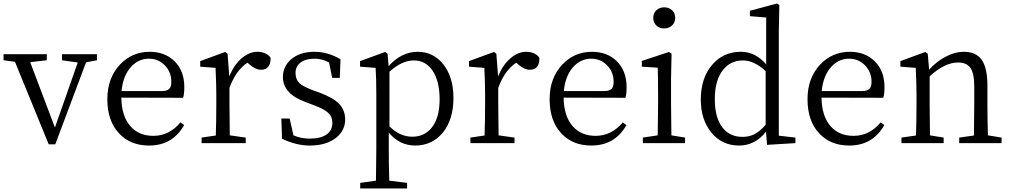

<svg xmlns="http://www.w3.org/2000/svg" viewBox="-23 -808 5708 1084"><path d="M252 6.8 61.5 -459 -2.9 -467.8V-502H241.2V-467.8L147.5 -457L287.1 -87.9L416 -455.1L327.1 -467.8V-502H524.4V-467.8L462.9 -456.1L289.1 6.8Z M818.4 13.7Q712.9 13.7 649.4 -54.7Q583 -125 583 -248Q583 -367.2 654.3 -443.4Q722.7 -515.6 822.3 -515.6Q908.2 -515.6 962.9 -461.9Q1017.6 -407.2 1017.6 -316.4Q1017.6 -276.4 1010.7 -255.9L662.1 -256.8Q663.1 -152.3 713.9 -94.7Q761.7 -41 842.8 -41Q932.6 -41 996.1 -117.2L1016.6 -101.6Q951.2 13.7 818.4 13.7ZM663.1 -293.9H891.6Q921.9 -293.9 934.6 -308.6Q944.3 -320.3 944.3 -346.7Q944.3 -399.4 909.2 -437.5Q872.1 -476.6 817.4 -476.6Q759.8 -476.6 717.8 -431.6Q671.9 -381.8 663.1 -293.9Z M1115.2 0V-31.2L1195.3 -43Q1198.2 -125 1198.2 -222.7V-276.4Q1198.2 -334 1194.3 -414.1Q1194.3 -420.9 1194.3 -424.8L1107.4 -431.6V-462.9L1248 -514.6L1261.7 -504.9L1271.5 -377Q1297.9 -441.4 1340.8 -478.5Q1383.8 -515.6 1430.7 -515.6Q1455.1 -515.6 1476.1 -505.9Q1497.1 -496.1 1504.9 -480.5Q1504.9 -414.1 1450.2 -414.1Q1420.9 -414.1 1387.7 -442.4L1374 -454.1Q1308.6 -411.1 1272.5 -311.5V-222.7Q1272.5 -153.3 1274.4 -43.9L1364.3 -31.2V0Z M1725.6 13.7Q1650.4 13.7 1569.3 -24.4L1565.4 -138.7H1612.3L1633.8 -43.9Q1675.8 -25.4 1725.6 -25.4Q1789.1 -25.4 1822.3 -49.8Q1853.5 -73.2 1853.5 -114.3Q1853.5 -149.4 1829.1 -171.9Q1806.6 -192.4 1752 -212.9L1703.1 -231.4Q1574.2 -278.3 1574.2 -373Q1574.2 -432.6 1620.1 -472.7Q1669.9 -515.6 1752.9 -515.6Q1827.1 -515.6 1899.4 -473.6L1895.5 -368.2H1852.5L1835 -455.1Q1795.9 -476.6 1752.9 -476.6Q1701.2 -476.6 1672.9 -454.1Q1645.5 -432.6 1645.5 -396Q1645.5 -359.4 1668 -337.9Q1688.5 -319.3 1745.1 -297.9L1783.2 -284.2Q1859.4 -255.9 1893.6 -219.7Q1925.8 -183.6 1925.8 -133.8Q1925.8 -72.3 1876 -31.2Q1820.3 13.7 1725.6 13.7Z M2010.7 255.9V224.6L2099.6 211.9Q2101.6 94.7 2101.6 33.2V-275.4Q2101.6 -363.3 2097.7 -424.8L2009.8 -431.6V-462.9L2151.4 -514.6L2165 -504.9L2170.9 -434.6Q2243.2 -515.6 2335.9 -515.6Q2422.9 -515.6 2479.5 -445.3Q2537.1 -373 2537.1 -254.9Q2537.1 -132.8 2476.6 -58.6Q2416 13.7 2321.3 13.7Q2232.4 13.7 2171.9 -59.6V31.2Q2171.9 123 2174.8 211.9L2275.4 224.6V255.9ZM2304.7 -36.1Q2372.1 -36.1 2413.1 -85.9Q2459 -141.6 2459 -246.6Q2459 -351.6 2418 -411.1Q2378.9 -466.8 2313.5 -466.8Q2246.1 -466.8 2175.8 -403.3V-94.7Q2234.4 -36.1 2304.7 -36.1Z M2632.8 0V-31.2L2712.9 -43Q2715.8 -125 2715.8 -222.7V-276.4Q2715.8 -334 2711.9 -414.1Q2711.9 -420.9 2711.9 -424.8L2625 -431.6V-462.9L2765.6 -514.6L2779.3 -504.9L2789.1 -377Q2815.4 -441.4 2858.4 -478.5Q2901.4 -515.6 2948.2 -515.6Q2972.7 -515.6 2993.7 -505.9Q3014.6 -496.1 3022.5 -480.5Q3022.5 -414.1 2967.8 -414.1Q2938.5 -414.1 2905.3 -442.4L2891.6 -454.1Q2826.2 -411.1 2790 -311.5V-222.7Q2790 -153.3 2792 -43.9L2881.8 -31.2V0Z M3315.4 13.7Q3210 13.7 3146.5 -54.7Q3080.1 -125 3080.1 -248Q3080.1 -367.2 3151.4 -443.4Q3219.7 -515.6 3319.3 -515.6Q3405.3 -515.6 3460 -461.9Q3514.6 -407.2 3514.6 -316.4Q3514.6 -276.4 3507.8 -255.9L3159.2 -256.8Q3160.2 -152.3 3210.9 -94.7Q3258.8 -41 3339.8 -41Q3429.7 -41 3493.2 -117.2L3513.7 -101.6Q3448.2 13.7 3315.4 13.7ZM3160.2 -293.9H3388.7Q3418.9 -293.9 3431.6 -308.6Q3441.4 -320.3 3441.4 -346.7Q3441.4 -399.4 3406.2 -437.5Q3369.1 -476.6 3314.5 -476.6Q3256.8 -476.6 3214.8 -431.6Q3168.9 -381.8 3160.2 -293.9Z M3606.4 0V-31.2L3690.4 -43.9Q3692.4 -151.4 3692.4 -222.7V-277.3Q3692.4 -377 3690.4 -425.8L3600.6 -431.6V-463.9L3753.9 -514.6L3768.6 -504.9L3765.6 -366.2V-222.7Q3765.6 -151.4 3767.6 -43.9L3844.7 -31.2V0ZM3726.6 -766.6Q3753.9 -766.6 3771.5 -750Q3789.1 -733.4 3789.1 -707Q3789.1 -680.7 3771 -664.1Q3752.9 -647.5 3726.6 -647.5Q3700.2 -647.5 3682.6 -664.1Q3665 -680.7 3665 -707Q3665 -733.4 3682.6 -750Q3700.2 -766.6 3726.6 -766.6Z M4149.4 13.7Q4053.7 13.7 3993.7 -59.1Q3933.6 -131.8 3933.6 -246.1Q3933.6 -367.2 3998 -442.4Q4060.5 -515.6 4160.2 -515.6Q4242.2 -515.6 4302.7 -444.3V-709L4210.9 -716.8V-747.1L4363.3 -788.1L4377 -779.3L4374 -629.9V-42L4467.8 -31.2V0L4307.6 9.8L4301.8 -64.5Q4240.2 13.7 4149.4 13.7ZM4168.9 -35.2Q4207 -35.2 4237.3 -50.8Q4267.6 -66.4 4299.8 -103.5V-406.2Q4235.4 -466.8 4171.9 -466.8Q4102.5 -466.8 4060.5 -415Q4012.7 -357.4 4012.7 -248Q4012.7 -141.6 4057.6 -85.9Q4098.6 -35.2 4168.9 -35.2Z M4771.5 13.7Q4666 13.7 4602.5 -54.7Q4536.1 -125 4536.1 -248Q4536.1 -367.2 4607.4 -443.4Q4675.8 -515.6 4775.4 -515.6Q4861.3 -515.6 4916 -461.9Q4970.7 -407.2 4970.7 -316.4Q4970.7 -276.4 4963.9 -255.9L4615.2 -256.8Q4616.2 -152.3 4667 -94.7Q4714.8 -41 4795.9 -41Q4885.7 -41 4949.2 -117.2L4969.7 -101.6Q4904.3 13.7 4771.5 13.7ZM4616.2 -293.9H4844.7Q4875 -293.9 4887.7 -308.6Q4897.5 -320.3 4897.5 -346.7Q4897.5 -399.4 4862.3 -437.5Q4825.2 -476.6 4770.5 -476.6Q4712.9 -476.6 4670.9 -431.6Q4625 -381.8 4616.2 -293.9Z M5066.4 0V-31.2L5148.4 -43Q5151.4 -125 5151.4 -222.7V-276.4Q5151.4 -334 5147.5 -415Q5147.5 -421.9 5147.5 -424.8L5060.5 -431.6V-462.9L5201.2 -514.6L5214.8 -504.9L5222.7 -415Q5265.6 -461.9 5317.4 -488.8Q5369.1 -515.6 5418 -515.6Q5486.3 -515.6 5518.6 -471.7Q5551.8 -425.8 5551.8 -324.2V-222.7Q5551.8 -125 5554.7 -43.9L5631.8 -31.2V0H5392.6V-31.2L5475.6 -43Q5477.5 -150.4 5477.5 -222.7V-320.3Q5477.5 -394.5 5455.1 -425.8Q5433.6 -455.1 5385.7 -455.1Q5310.5 -455.1 5225.6 -377V-222.7Q5225.6 -151.4 5227.5 -43.9L5304.7 -31.2V0Z"/></svg>

Font: Bpmf GenRyu Min R
Style: R
Weight: 400
Foundry: But Ko
Version: Version 1.320